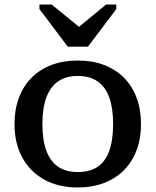

<svg xmlns="http://www.w3.org/2000/svg" viewBox="-20 -815 686 847"><path d="M279 -609H368L493 -775V-795H448L290 -665L365 -667L208 -795H154V-775ZM602 -268Q602 -183 568 -120Q534 -57 471 -22.5Q408 12 323 12Q238 12 175.5 -22.5Q113 -57 78.5 -120Q44 -183 44 -268Q44 -332 63.5 -384Q83 -436 119.5 -472.5Q156 -509 207.5 -528.5Q259 -548 323 -548Q387 -548 438.5 -528.5Q490 -509 526.5 -472.5Q563 -436 582.5 -384Q602 -332 602 -268ZM167 -268Q167 -197 184.5 -150Q202 -103 236.5 -79.5Q271 -56 323 -56Q376 -56 410.5 -79Q445 -102 462 -149.5Q479 -197 479 -268Q479 -338 462 -385Q445 -432 410.5 -456Q376 -480 323 -480Q271 -480 236.5 -456Q202 -432 184.5 -385Q167 -338 167 -268Z"/></svg>

Font: Roboto Serif Medium
Style: Regular
Weight: 500
Designer: Greg Gazdowicz
Foundry: Commercial Type
Version: Version 1.008